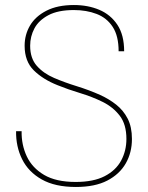

<svg xmlns="http://www.w3.org/2000/svg" viewBox="-20 -732 590 764"><path d="M282 12Q199 12 146 -18Q93 -48 68 -98.5Q43 -149 44 -210H66Q65 -156 86.5 -110Q108 -64 155.5 -36Q203 -8 281 -8Q352 -8 396.5 -31Q441 -54 462 -93Q483 -132 483 -179Q483 -237 456.5 -271.5Q430 -306 388.5 -326.5Q347 -347 299 -361.5Q251 -376 209 -393Q151 -416 114.5 -452Q78 -488 78 -550Q78 -594 99.5 -630.5Q121 -667 165 -689.5Q209 -712 274 -712Q330 -712 375 -693Q420 -674 447 -633.5Q474 -593 474 -528H452Q452 -589 428.5 -625Q405 -661 364.5 -676.5Q324 -692 274 -692Q211 -692 172.5 -671.5Q134 -651 117 -619Q100 -587 100 -550Q100 -500 126.5 -470Q153 -440 195 -422Q237 -404 285.5 -389Q334 -374 379 -354Q414 -338 442.5 -315.5Q471 -293 488 -260Q505 -227 505 -179Q505 -125 480.5 -82Q456 -39 407 -13.5Q358 12 282 12Z"/></svg>

Font: DM Sans 24pt Thin
Style: Regular
Weight: 250
Designer: Colophon Foundry, Jonny Pinhorn
Foundry: Colophon Foundry
Version: Version 4.004;gftools[0.9.30]